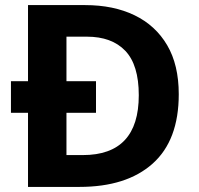

<svg xmlns="http://www.w3.org/2000/svg" viewBox="-20 -734 780 754"><path d="M314 -714Q426 -714 508.5 -674Q591 -634 636.5 -556.5Q682 -479 682 -364Q682 -183 579.5 -91.5Q477 0 292 0H90V-291H23V-415H90V-714ZM321 -590H241V-415H357V-291H241V-125H305Q525 -125 525 -360Q525 -479 472 -534.5Q419 -590 321 -590Z"/></svg>

Font: Noto Sans Adlam
Style: Regular
Weight: 400
Designer: Mark Jamra, Neil Patel
Foundry: JamraPatel LLC
Version: Version 3.001